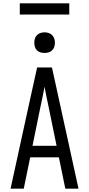

<svg xmlns="http://www.w3.org/2000/svg" viewBox="-20 -1144 540 1164"><path d="M44 0 151 -490 205 -735H295L456 0H376L337 -190H163L124 0ZM177 -260H323L276 -490Q269 -522 262.5 -554Q256 -586 250 -618Q244 -586 237.5 -554Q231 -522 224 -490ZM250 -823Q237 -823 225 -826.5Q213 -830 204 -839Q195 -848 191.5 -860Q188 -872 188 -885Q188 -898 191.5 -910Q195 -922 204 -931Q213 -940 225 -944Q237 -948 250 -948Q263 -948 275 -944Q287 -940 296 -931Q305 -922 309 -910Q313 -898 313 -885Q313 -872 309 -860Q305 -848 296 -839Q287 -830 275 -826.5Q263 -823 250 -823ZM100 -1056V-1124H400V-1056Z"/></svg>

Font: Iosevka MaddieWtf
Style: Regular
Weight: 400
Monospace: yes
Designer: Belleve Invis
Foundry: Belleve Invis
Version: Version 31.3.0; ttfautohint (v1.8.3)